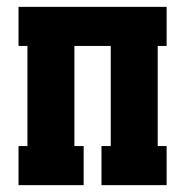

<svg xmlns="http://www.w3.org/2000/svg" viewBox="-20 -540 540 560"><path d="M34 0V-114H60V-406H34V-520H466V-406H440V-114H466V0H276V-114H303V-406H197V-114H224V0Z"/></svg>

Font: Iosevka Curly Slab Heavy
Style: Regular
Weight: 900
Monospace: yes
Designer: Belleve Invis
Foundry: Belleve Invis
Version: Version 22.1.2; ttfautohint (v1.8.4)